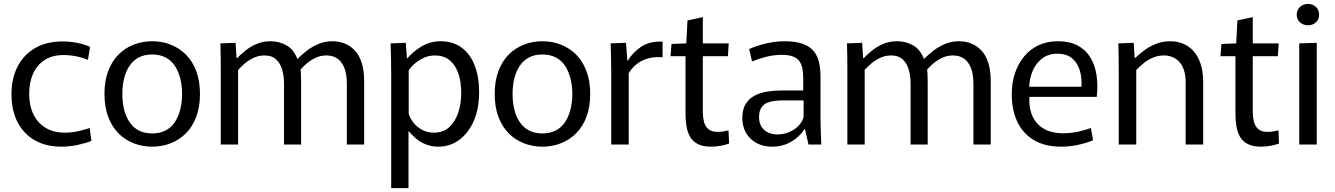

<svg xmlns="http://www.w3.org/2000/svg" viewBox="-20 -743 6861 987"><path d="M296 11Q217 11 159.5 -21.5Q102 -54 70.5 -114.5Q39 -175 39 -259Q39 -340 70.5 -401Q102 -462 160.5 -496Q219 -530 302 -530Q337 -530 375 -523Q413 -516 443 -502L432 -435Q408 -446 374.5 -453Q341 -460 306 -460Q249 -460 209.5 -434.5Q170 -409 150 -364Q130 -319 130 -261Q130 -199 152.5 -154Q175 -109 216 -85Q257 -61 312 -61Q352 -61 386.5 -69.5Q421 -78 441 -85L450 -19Q425 -8 381.5 1.5Q338 11 296 11Z M762 11Q712 11 667 -6.5Q622 -24 588.5 -58Q555 -92 536 -143Q517 -194 517 -260Q517 -326 536 -377Q555 -428 588.5 -462Q622 -496 667 -513.5Q712 -531 762 -531Q813 -531 857.5 -513.5Q902 -496 936 -462Q970 -428 989 -377Q1008 -326 1008 -260Q1008 -194 989 -143Q970 -92 936 -58Q902 -24 857.5 -6.5Q813 11 762 11ZM762 -57Q801 -57 830.5 -72Q860 -87 878.5 -115Q897 -143 906.5 -180Q916 -217 916 -260Q916 -303 906.5 -340Q897 -377 878.5 -405Q860 -433 830.5 -448Q801 -463 762 -463Q723 -463 694 -448Q665 -433 646 -405Q627 -377 618 -340Q609 -303 609 -260Q609 -217 618 -180Q627 -143 646 -115Q665 -87 694 -72Q723 -57 762 -57Z M1115 -382Q1115 -420 1114.5 -452.5Q1114 -485 1113 -520L1191 -523L1196 -445H1200Q1218 -464 1243 -484Q1268 -504 1300 -517.5Q1332 -531 1371 -531Q1415 -531 1452.5 -510Q1490 -489 1508 -441H1510Q1531 -462 1557.5 -482.5Q1584 -503 1617 -517Q1650 -531 1689 -531Q1724 -531 1753 -519Q1782 -507 1804.5 -483Q1827 -459 1839.5 -419.5Q1852 -380 1852 -325V0H1763V-311Q1763 -365 1749 -397Q1735 -429 1712 -443.5Q1689 -458 1658 -458Q1627 -458 1600.5 -445Q1574 -432 1553 -413.5Q1532 -395 1518 -377L1523 -403Q1526 -380 1527 -360.5Q1528 -341 1528 -316V0H1440V-314Q1440 -354 1430 -386.5Q1420 -419 1398.5 -438.5Q1377 -458 1340 -458Q1310 -458 1284.5 -446Q1259 -434 1238.5 -417Q1218 -400 1204 -383V0H1115Z M1991 -365Q1991 -407 1990 -446Q1989 -485 1988 -520L2066 -523L2072 -443H2074Q2103 -478 2147.5 -504.5Q2192 -531 2245 -531Q2308 -531 2352.5 -498.5Q2397 -466 2420 -407Q2443 -348 2443 -269Q2443 -185 2416 -122.5Q2389 -60 2341.5 -24.5Q2294 11 2233 11Q2198 11 2168.5 -1Q2139 -13 2117.5 -31.5Q2096 -50 2082 -68H2080V224H1991ZM2211 -61Q2259 -61 2290 -90Q2321 -119 2336 -165Q2351 -211 2351 -265Q2351 -324 2335.5 -367.5Q2320 -411 2290 -434.5Q2260 -458 2215 -458Q2187 -458 2161.5 -447Q2136 -436 2115 -418.5Q2094 -401 2081 -381V-158Q2088 -135 2105.5 -112.5Q2123 -90 2150 -75.5Q2177 -61 2211 -61Z M2768 11Q2718 11 2673 -6.5Q2628 -24 2594.5 -58Q2561 -92 2542 -143Q2523 -194 2523 -260Q2523 -326 2542 -377Q2561 -428 2594.5 -462Q2628 -496 2673 -513.5Q2718 -531 2768 -531Q2819 -531 2863.5 -513.5Q2908 -496 2942 -462Q2976 -428 2995 -377Q3014 -326 3014 -260Q3014 -194 2995 -143Q2976 -92 2942 -58Q2908 -24 2863.5 -6.5Q2819 11 2768 11ZM2768 -57Q2807 -57 2836.5 -72Q2866 -87 2884.5 -115Q2903 -143 2912.5 -180Q2922 -217 2922 -260Q2922 -303 2912.5 -340Q2903 -377 2884.5 -405Q2866 -433 2836.5 -448Q2807 -463 2768 -463Q2729 -463 2700 -448Q2671 -433 2652 -405Q2633 -377 2624 -340Q2615 -303 2615 -260Q2615 -217 2624 -180Q2633 -143 2652 -115Q2671 -87 2700 -72Q2729 -57 2768 -57Z M3122 0V-373Q3122 -419 3121 -453.5Q3120 -488 3119 -520L3198 -523L3205 -431H3207Q3235 -476 3278 -504Q3321 -532 3386 -529V-449Q3328 -453 3284 -432.5Q3240 -412 3212 -367V0Z M3635 11Q3593 11 3566.5 -3Q3540 -17 3527 -40.5Q3514 -64 3509 -94Q3504 -124 3504 -156V-454H3427L3432 -517L3508 -520L3514 -638L3593 -655V-520H3726L3722 -454H3593V-166Q3593 -142 3598.5 -118.5Q3604 -95 3620.5 -80Q3637 -65 3669 -65Q3685 -65 3699.5 -67.5Q3714 -70 3725 -73L3728 -5Q3712 1 3686 6Q3660 11 3635 11Z M3949 11Q3903 11 3868.5 -8Q3834 -27 3815 -60Q3796 -93 3796 -136Q3796 -181 3813.5 -209Q3831 -237 3860.5 -252Q3890 -267 3926 -272.5Q3962 -278 3999 -278H4109V-341Q4109 -366 4105.5 -387.5Q4102 -409 4091.5 -425.5Q4081 -442 4059 -451.5Q4037 -461 3999 -461Q3958 -461 3918.5 -451Q3879 -441 3846 -427L3831 -491Q3858 -503 3888.5 -512Q3919 -521 3951.5 -526Q3984 -531 4013 -531Q4073 -531 4110 -516.5Q4147 -502 4166 -476.5Q4185 -451 4191.5 -417Q4198 -383 4198 -344V-128Q4198 -99 4199.5 -63.5Q4201 -28 4202 0H4136L4118 -80H4116Q4091 -40 4047.5 -14.5Q4004 11 3949 11ZM3977 -52Q4022 -52 4060.5 -76.5Q4099 -101 4111 -141V-227H4011Q3991 -227 3968.5 -225Q3946 -223 3926 -215.5Q3906 -208 3894 -190Q3882 -172 3882 -141Q3882 -99 3908 -75.5Q3934 -52 3977 -52Z M4336 -382Q4336 -420 4335.5 -452.5Q4335 -485 4334 -520L4412 -523L4417 -445H4421Q4439 -464 4464 -484Q4489 -504 4521 -517.5Q4553 -531 4592 -531Q4636 -531 4673.5 -510Q4711 -489 4729 -441H4731Q4752 -462 4778.5 -482.5Q4805 -503 4838 -517Q4871 -531 4910 -531Q4945 -531 4974 -519Q5003 -507 5025.5 -483Q5048 -459 5060.5 -419.5Q5073 -380 5073 -325V0H4984V-311Q4984 -365 4970 -397Q4956 -429 4933 -443.5Q4910 -458 4879 -458Q4848 -458 4821.5 -445Q4795 -432 4774 -413.5Q4753 -395 4739 -377L4744 -403Q4747 -380 4748 -360.5Q4749 -341 4749 -316V0H4661V-314Q4661 -354 4651 -386.5Q4641 -419 4619.5 -438.5Q4598 -458 4561 -458Q4531 -458 4505.5 -446Q4480 -434 4459.5 -417Q4439 -400 4425 -383V0H4336Z M5435 11Q5350 11 5293.5 -23.5Q5237 -58 5209 -118.5Q5181 -179 5181 -258Q5181 -316 5197 -365Q5213 -414 5243.5 -451.5Q5274 -489 5318 -510Q5362 -531 5419 -531Q5478 -531 5519 -509.5Q5560 -488 5584 -449.5Q5608 -411 5616.5 -359Q5625 -307 5618 -245H5231L5276 -279Q5265 -214 5280.5 -164.5Q5296 -115 5337.5 -86.5Q5379 -58 5446 -58Q5489 -58 5526.5 -67Q5564 -76 5588 -85L5599 -22Q5569 -9 5525 1Q5481 11 5435 11ZM5232 -297H5539Q5540 -302 5540 -306Q5540 -310 5540 -313Q5540 -360 5526 -394.5Q5512 -429 5485 -448Q5458 -467 5416 -467Q5367 -467 5333.5 -439.5Q5300 -412 5284 -367Q5268 -322 5271 -272Z M5731 -375Q5731 -418 5730.5 -453Q5730 -488 5729 -520L5808 -523L5813 -445H5816Q5834 -463 5860.5 -483Q5887 -503 5921.5 -517Q5956 -531 5997 -531Q6030 -531 6060.5 -519Q6091 -507 6114 -482Q6137 -457 6151 -417.5Q6165 -378 6165 -322V0H6075V-318Q6075 -359 6065 -386Q6055 -413 6038.5 -429Q6022 -445 6002.5 -451.5Q5983 -458 5964 -458Q5932 -458 5905 -446Q5878 -434 5857 -416.5Q5836 -399 5821 -383V0H5731Z M6462 11Q6420 11 6393.5 -3Q6367 -17 6354 -40.5Q6341 -64 6336 -94Q6331 -124 6331 -156V-454H6254L6259 -517L6335 -520L6341 -638L6420 -655V-520H6553L6549 -454H6420V-166Q6420 -142 6425.5 -118.5Q6431 -95 6447.5 -80Q6464 -65 6496 -65Q6512 -65 6526.5 -67.5Q6541 -70 6552 -73L6555 -5Q6539 1 6513 6Q6487 11 6462 11Z M6659 -520 6749 -523V0H6659ZM6704 -613Q6680 -613 6663 -628Q6646 -643 6646 -667Q6646 -692 6663 -707.5Q6680 -723 6704 -723Q6728 -723 6744.5 -707.5Q6761 -692 6761 -667Q6761 -643 6744.5 -628Q6728 -613 6704 -613Z"/></svg>

Font: Murecho Thin
Style: Regular
Weight: 400
Version: Version 1.010